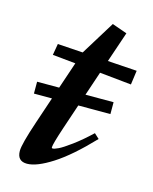

<svg xmlns="http://www.w3.org/2000/svg" viewBox="-92 -626 561 702"><g transform="rotate(15 188.0 -275.5)"><path d="M76.7 11.2Q39.6 11.2 39.6 -27.8Q39.6 -53.7 70.3 -144.5L103.5 -243.2H35.2V-288.1H118.7L152.8 -389.2L65.4 -397.9L72.8 -440.9L168.5 -434.6L248 -563.5L304.7 -543.5L265.6 -428.2L376.5 -420.9L369.1 -367.2L249 -379.4L218.3 -288.1H324.7V-243.2H203.1L171.4 -148.9Q149.4 -83 149.4 -70.3Q149.4 -66.9 152.8 -66.9Q159.7 -66.9 174.6 -74Q189.5 -81.1 220.5 -103.8Q251.5 -126.5 288.1 -161.1L306.6 -144Q230.5 -64 171.6 -26.4Q112.8 11.2 76.7 11.2Z"/></g></svg>

Font: Elstob 6pt SemiBold
Style: Italic
Weight: 600
Italic angle: -20°
Designer: Peter S. Baker
Version: Version 1.015